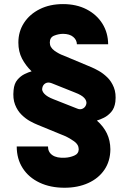

<svg xmlns="http://www.w3.org/2000/svg" viewBox="-20 -757 619 924"><path d="M500.5 -543.9H350.1Q349.6 -564.9 332.5 -579.3Q315.4 -593.8 283.2 -594.2Q261.2 -593.8 240.5 -585.4Q219.7 -577.1 219.7 -552.2Q219.7 -528.8 242.2 -512.9Q264.6 -497.1 284.7 -490.2L419.9 -433.6Q434.1 -427.7 455.1 -416Q476.1 -404.3 496.1 -385Q516.1 -365.7 527.8 -336.7Q539.6 -307.6 535.2 -267.1Q531.2 -236.3 515.1 -218Q499 -199.7 480 -190.4Q460.9 -181.2 448.7 -177.7L446.3 -176.8Q478 -148.9 494.4 -115Q510.7 -81.1 511.2 -38.6Q510.7 18.6 482.4 60.1Q454.1 101.6 404.3 124Q354.5 146.5 290.5 146.5Q222.2 146.5 170.2 121.8Q118.2 97.2 89.4 52.5Q60.5 7.8 60.5 -52.2H210.9Q210.9 -24.9 232.2 -10.3Q253.4 4.4 293 2Q315.9 1 337.2 -8.1Q358.4 -17.1 358.9 -38.6Q358.4 -62 336.4 -77.1Q314.5 -92.3 296.9 -100.6L161.6 -156.2Q146.5 -162.1 125.2 -173.6Q104 -185.1 84 -204.6Q64 -224.1 52.5 -253.4Q41 -282.7 45.4 -323.7Q48.3 -355 63.7 -373Q79.1 -391.1 98.1 -400.4Q117.2 -409.7 131.8 -413.6V-414.1Q103.5 -441.4 85.9 -475.1Q68.4 -508.8 68.4 -552.2Q68.4 -605.5 95.7 -647.2Q123 -689 171.4 -713.1Q219.7 -737.3 283.2 -737.3Q347.7 -737.3 396.5 -712.2Q445.3 -687 472.7 -643.3Q500 -599.6 500.5 -543.9ZM395.5 -256.8Q398.4 -271 386 -285.2Q373.5 -299.3 341.3 -311.5L229 -356.4Q211.4 -363.3 199 -356.2Q186.5 -349.1 183.6 -334Q179.7 -320.3 193.4 -305.7Q207 -291 237.8 -279.3L351.6 -234.4Q366.2 -228 378.9 -234.6Q391.6 -241.2 395.5 -256.8Z"/></svg>

Font: Inter Tight ExtraBold
Style: Regular
Weight: 800
Designer: Rasmus Andersson
Foundry: rsms
Version: Version 3.004; ttfautohint (v1.8.4.7-5d5b)